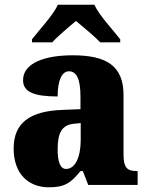

<svg xmlns="http://www.w3.org/2000/svg" viewBox="-20 -786 628 816"><path d="M116 -619V-606H202C222 -629 274 -673 303 -697C331 -674 388 -626 406 -606H491V-619C462 -657 401 -721 381 -766H226C206 -721 145 -657 116 -619ZM187 10C254 10 280 -7 322 -59H332L355 0H565V-59H561C519 -59 505 -75 505 -129V-382C505 -506 433 -551 289 -551C174 -551 78 -520 78 -445C78 -395 125 -376 225 -376C225 -447 244 -483 273 -483C306 -483 322 -449 322 -375V-322L246 -319C107 -314 38 -264 38 -155C38 -43 105 10 187 10ZM261 -68C236 -68 225 -98 225 -151C225 -220 242 -255 294 -260L323 -263V-191C323 -117 299 -68 261 -68Z"/></svg>

Font: Noto Serif Georgian SemiCondensed Black
Style: Regular
Weight: 900
Width: 4
Designer: Monotype Design Team, Akaki Razmadze
Foundry: Google LLC
Version: Version 2.003